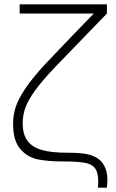

<svg xmlns="http://www.w3.org/2000/svg" viewBox="-20 -740 530 880"><path d="M429 120Q433.5 66.5 421.5 41.2Q409.5 16 378 8.2Q346.5 0.5 280 0H271Q200.5 0 153.2 -9.5Q106 -19 73 -57Q40 -95 40 -173Q40 -210.5 51 -246.5Q62 -282.5 94.2 -331.5Q126.5 -380.5 188 -447Q194 -453.5 202.5 -462.2Q211 -471 221.5 -482Q258 -520.5 310 -575Q362 -629.5 410 -678H70V-720H470V-678L334.5 -538Q303.5 -506 277.5 -479Q251.5 -452 233 -433Q173.5 -370.5 141 -325.5Q108.5 -280.5 96.2 -246Q84 -211.5 84 -176Q84 -124 106 -94.5Q128 -65 172 -52.5Q216 -40 287 -40Q340 -40 371 -35Q405 -29.5 429.2 -13Q453.5 3.5 465 36.2Q476.5 69 470 120Z"/></svg>

Font: Vela Sans GX ExtLt
Style: Regular
Weight: 200
Designer: Principal design: Mikhail Sharanda - project Manrope.
Design modification: Ravid Balaliev
Foundry: Mikhail Sharanda
Version: Version 1.001